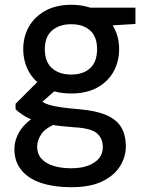

<svg xmlns="http://www.w3.org/2000/svg" viewBox="-20 -549 617 801"><path d="M277 232Q206 232 152.5 214.5Q99 197 69.5 161Q40 125 40 73Q40 45 52.5 16.5Q65 -12 92 -37Q119 -62 164 -81L224 -37Q171 -17 153 9.5Q135 36 135 63Q135 93 153 113Q171 133 203 143Q235 153 277 153Q318 153 347.5 142Q377 131 393 111.5Q409 92 409 65Q409 29 385 7.5Q361 -14 290 -18Q232 -22 191.5 -29Q151 -36 123.5 -46Q96 -56 77.5 -68Q59 -80 45 -93V-116L147 -218L231 -190L118 -90L139 -137Q150 -129 160 -122.5Q170 -116 187 -111Q204 -106 234 -101.5Q264 -97 313 -93Q382 -87 424.5 -68.5Q467 -50 486 -17.5Q505 15 505 62Q505 105 481 144Q457 183 407 207.5Q357 232 277 232ZM277 -159Q213 -159 168.5 -183.5Q124 -208 100.5 -250Q77 -292 77 -344Q77 -396 100.5 -437.5Q124 -479 169 -504Q214 -529 277 -529Q341 -529 385.5 -504Q430 -479 453.5 -437.5Q477 -396 477 -344Q477 -292 453.5 -250Q430 -208 385.5 -183.5Q341 -159 277 -159ZM277 -238Q327 -238 356 -264.5Q385 -291 385 -344Q385 -396 356 -422Q327 -448 277 -448Q228 -448 197.5 -422Q167 -396 167 -344Q167 -291 197 -264.5Q227 -238 277 -238ZM363 -438 339 -517H545V-449Z"/></svg>

Font: DM Sans 11pt Medium
Style: Regular
Weight: 500
Version: Version 4.004;gftools[0.9.30]